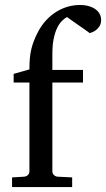

<svg xmlns="http://www.w3.org/2000/svg" viewBox="-20 -757 429 777"><path d="M389.2 -676.8Q389.2 -661.6 383.1 -651.6Q377 -641.6 368.9 -635.5Q360.8 -629.4 353.3 -626.5Q345.7 -623.5 342.8 -623Q341.8 -624 334.7 -629.2Q327.6 -634.3 317.6 -641.4Q307.6 -648.4 296.1 -656.2Q284.7 -664.1 274.9 -671.1Q265.1 -678.2 258.3 -682.9Q251.5 -687.5 251 -688Q240.2 -682.1 229.7 -671.4Q219.2 -660.6 210.7 -642.6Q202.1 -624.5 197 -598.9Q191.9 -573.2 191.9 -538.1V-474.1H315.9V-422.9H191.9V-64Q191.9 -54.7 198 -48.8Q204.1 -43 212.9 -42L272 -39.1V0H28.8V-39.1L78.1 -42Q86.9 -43 93 -48.8Q99.1 -54.7 99.1 -64V-422.9H35.2V-458L99.1 -476.1Q99.1 -501 100.8 -520.8Q102.5 -540.5 106.7 -557.9Q110.8 -575.2 117.2 -591.6Q123.5 -607.9 132.8 -626Q147.5 -654.3 166.7 -675Q186 -695.8 208.3 -709.5Q230.5 -723.1 254.6 -730Q278.8 -736.8 303.2 -736.8Q324.2 -736.8 340.3 -731.9Q356.4 -727.1 367.4 -718.8Q378.4 -710.4 383.8 -699.7Q389.2 -689 389.2 -676.8Z"/></svg>

Font: BabelStone Ogham Lithic
Style: Regular
Weight: 400
Designer: Andrew West
Foundry: BabelStone
Version: Version 1.02 March 14, 2022